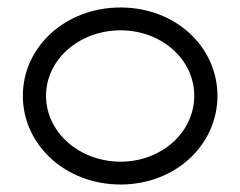

<svg xmlns="http://www.w3.org/2000/svg" viewBox="-20 -482 640 513"><path d="M41 -226C41 -95 155 11 302 11C449 11 561 -95 561 -226C561 -357 449 -462 302 -462C155 -462 41 -357 41 -226ZM103 -226C103 -324 193 -401 302 -401C411 -401 499 -324 499 -226C499 -128 411 -50 302 -50C193 -50 103 -128 103 -226Z"/></svg>

Font: Charger Sport
Style: LitExt
Weight: 300
Designer: Jasper
Foundry: Cannot Into Space Fonts
Version: Version 1.1